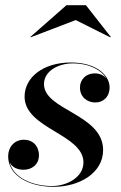

<svg xmlns="http://www.w3.org/2000/svg" viewBox="-20 -712 467 742"><path d="M272.5 -634.5 406.5 -567.5 408 -569.5 312 -692H237L97.5 -569.5L99 -568ZM378.5 -132C378.5 -271.5 150 -285.5 150 -387C150 -439 208 -467 260.5 -467C326.5 -467 372 -441 391 -409C381 -421 365 -428.5 346 -428.5C312 -428.5 289 -404 289 -374C289 -336.5 317.5 -316 348.5 -316C377 -316 403.5 -335.5 403.5 -375C403.5 -419.5 354.5 -470.5 254 -470.5C147.5 -470.5 75 -413.5 75 -338.5C75 -215 302.5 -193.5 302.5 -84.5C302.5 -25 235.5 7 181.5 7C105 7 32 -25 17 -85C26 -65.5 47 -56 71.5 -56C102.5 -56 130.5 -75.5 130.5 -112C130.5 -148 106.5 -172 72.5 -172C35 -172 11.5 -143 11.5 -108C11.5 -33.5 91.5 10 187 10C288.5 10 378.5 -44.5 378.5 -132Z"/></svg>

Font: Bodoni* 72pt Medium
Style: Italic
Weight: 500
Italic angle: -13°
Version: Version 2.3